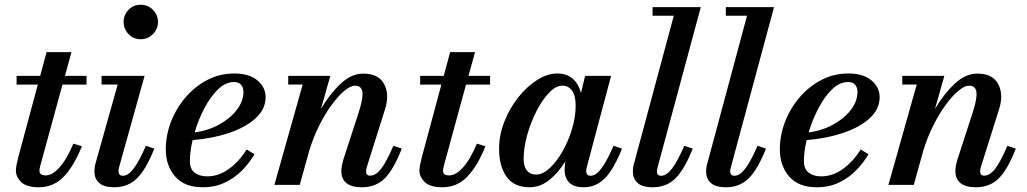

<svg xmlns="http://www.w3.org/2000/svg" viewBox="-20 -780 4333 810"><path d="M325.5 -163Q291.5 -78.5 248.5 -34.2Q205.5 10 144 10Q91.5 10 69.2 -12Q47 -34 47 -60.5Q47 -70.5 50 -86Q53 -101.5 57 -116.5L139.5 -423H50V-460H149.5L176.5 -560H281.5L254 -460H345V-423H243.5L151 -84.5Q149.5 -79 148 -72.2Q146.5 -65.5 146.5 -59Q146.5 -40 173 -40Q200 -40 230.5 -73.2Q261 -106.5 289.5 -174Z M501.5 -687.5Q501.5 -717 522.2 -738.5Q543 -760 573.5 -760Q604 -760 625.2 -738.5Q646.5 -717 646.5 -687.5Q646.5 -658 625.2 -636.2Q604 -614.5 573.5 -614.5Q543 -614.5 522.2 -636.2Q501.5 -658 501.5 -687.5ZM631 -153Q596 -65 557.8 -27.5Q519.5 10 462 10Q418.5 10 398.5 -8Q378.5 -26 378.5 -55.5Q378.5 -66 379.8 -75.2Q381 -84.5 383.5 -92.5L476.5 -423.5H408.5V-460H590L482.5 -75Q480 -66 480 -58Q480 -38.5 498.5 -38.5Q520.5 -38.5 543.2 -68Q566 -97.5 595.5 -165Z M781 -100.5Q781 -66.5 801.8 -51.2Q822.5 -36 853.5 -36Q902.5 -36 945.5 -67.2Q988.5 -98.5 1021 -149.5L1053.5 -129Q1032 -92.5 1000.8 -60.8Q969.5 -29 928.2 -9.5Q887 10 835 10Q758.5 10 719 -35.2Q679.5 -80.5 679.5 -150Q679.5 -209.5 701.5 -266.5Q723.5 -323.5 763 -369.5Q802.5 -415.5 855 -442.8Q907.5 -470 968.5 -470Q1031 -470 1065.8 -441Q1100.5 -412 1100.5 -370Q1100.5 -319.5 1058.2 -281Q1016 -242.5 945.8 -219Q875.5 -195.5 792.5 -189Q781 -140 781 -100.5ZM967.5 -434Q931.5 -434 899.5 -402.8Q867.5 -371.5 842 -322.8Q816.5 -274 801 -221.5Q858.5 -229 905 -254.8Q951.5 -280.5 979.2 -316.8Q1007 -353 1007 -392Q1007 -410.5 997.2 -422.2Q987.5 -434 967.5 -434Z M1257 -423.5H1196V-460H1373.5L1334 -320.5Q1371 -383.5 1416.8 -426.5Q1462.5 -469.5 1512 -469.5Q1577 -469.5 1600.5 -425.5Q1624 -381.5 1604.5 -319.5L1527.5 -75.5Q1524.5 -66 1524.5 -57Q1524.5 -39 1541 -39Q1565.5 -39 1588 -68.2Q1610.5 -97.5 1639.5 -165L1675 -153Q1640.5 -64.5 1602.8 -27.2Q1565 10 1507 10Q1420 10 1420 -59Q1420 -69 1422.5 -82Q1425 -95 1427.5 -103.5L1494 -308Q1512.5 -366 1508.8 -392.2Q1505 -418.5 1477.5 -418.5Q1458.5 -418.5 1432.5 -396.8Q1406.5 -375 1378.8 -337Q1351 -299 1326.2 -249.5Q1301.5 -200 1284.5 -144L1244.5 0H1137.5Z M2028 -163Q1994 -78.5 1951 -34.2Q1908 10 1846.5 10Q1794 10 1771.8 -12Q1749.5 -34 1749.5 -60.5Q1749.5 -70.5 1752.5 -86Q1755.5 -101.5 1759.5 -116.5L1842 -423H1752.5V-460H1852L1879 -560H1984L1956.5 -460H2047.5V-423H1946L1853.5 -84.5Q1852 -79 1850.5 -72.2Q1849 -65.5 1849 -59Q1849 -40 1875.5 -40Q1902.5 -40 1933 -73.2Q1963.5 -106.5 1992 -174Z M2604 -153Q2569 -65 2531.5 -27.5Q2494 10 2443 10Q2401 10 2381.5 -9.8Q2362 -29.5 2362 -64.5Q2362 -80 2364 -91.5L2365 -99Q2336 -52 2297.8 -21Q2259.5 10 2214.5 10Q2148 10 2116.8 -34.8Q2085.5 -79.5 2085.5 -152.5Q2085.5 -210 2107.5 -266.2Q2129.5 -322.5 2165.8 -368.5Q2202 -414.5 2245.5 -442.2Q2289 -470 2331.5 -470Q2370.5 -470 2395.8 -448.2Q2421 -426.5 2431 -387.5L2448.5 -460H2558L2455 -73Q2453 -65.5 2453 -57.5Q2453 -50 2457.2 -44.2Q2461.5 -38.5 2471.5 -38.5Q2493.5 -38.5 2516.2 -68Q2539 -97.5 2568.5 -165ZM2408.5 -334Q2408.5 -376.5 2393.5 -397.5Q2378.5 -418.5 2352.5 -418.5Q2324.5 -418.5 2295.8 -388.2Q2267 -358 2242.8 -310.2Q2218.5 -262.5 2203.8 -209Q2189 -155.5 2189 -109Q2189 -78.5 2202.5 -61Q2216 -43.5 2242 -43.5Q2269.5 -43.5 2298.8 -70.5Q2328 -97.5 2353 -141.2Q2378 -185 2393.2 -235.8Q2408.5 -286.5 2408.5 -334Z M2902.5 -153Q2867.5 -65 2829.5 -27.5Q2791.5 10 2733.5 10Q2689.5 10 2669.8 -8.2Q2650 -26.5 2650 -55.5Q2650 -67.5 2651.5 -76.2Q2653 -85 2655.5 -92.5L2822.5 -713.5H2733V-750H2936.5L2754.5 -75Q2751.5 -64.5 2751.5 -57Q2751.5 -38.5 2769.5 -38.5Q2791.5 -38.5 2814.5 -68Q2837.5 -97.5 2867 -165Z M3211.5 -153Q3176.5 -65 3138.5 -27.5Q3100.5 10 3042.5 10Q2998.5 10 2978.8 -8.2Q2959 -26.5 2959 -55.5Q2959 -67.5 2960.5 -76.2Q2962 -85 2964.5 -92.5L3131.5 -713.5H3042V-750H3245.5L3063.5 -75Q3060.5 -64.5 3060.5 -57Q3060.5 -38.5 3078.5 -38.5Q3100.5 -38.5 3123.5 -68Q3146.5 -97.5 3176 -165Z M3371.5 -100.5Q3371.5 -66.5 3392.2 -51.2Q3413 -36 3444 -36Q3493 -36 3536 -67.2Q3579 -98.5 3611.5 -149.5L3644 -129Q3622.5 -92.5 3591.2 -60.8Q3560 -29 3518.8 -9.5Q3477.5 10 3425.5 10Q3349 10 3309.5 -35.2Q3270 -80.5 3270 -150Q3270 -209.5 3292 -266.5Q3314 -323.5 3353.5 -369.5Q3393 -415.5 3445.5 -442.8Q3498 -470 3559 -470Q3621.5 -470 3656.2 -441Q3691 -412 3691 -370Q3691 -319.5 3648.8 -281Q3606.5 -242.5 3536.2 -219Q3466 -195.5 3383 -189Q3371.5 -140 3371.5 -100.5ZM3558 -434Q3522 -434 3490 -402.8Q3458 -371.5 3432.5 -322.8Q3407 -274 3391.5 -221.5Q3449 -229 3495.5 -254.8Q3542 -280.5 3569.8 -316.8Q3597.5 -353 3597.5 -392Q3597.5 -410.5 3587.8 -422.2Q3578 -434 3558 -434Z M3847.5 -423.5H3786.5V-460H3964L3924.5 -320.5Q3961.5 -383.5 4007.2 -426.5Q4053 -469.5 4102.5 -469.5Q4167.5 -469.5 4191 -425.5Q4214.5 -381.5 4195 -319.5L4118 -75.5Q4115 -66 4115 -57Q4115 -39 4131.5 -39Q4156 -39 4178.5 -68.2Q4201 -97.5 4230 -165L4265.5 -153Q4231 -64.5 4193.2 -27.2Q4155.5 10 4097.5 10Q4010.5 10 4010.5 -59Q4010.5 -69 4013 -82Q4015.5 -95 4018 -103.5L4084.5 -308Q4103 -366 4099.2 -392.2Q4095.5 -418.5 4068 -418.5Q4049 -418.5 4023 -396.8Q3997 -375 3969.2 -337Q3941.5 -299 3916.8 -249.5Q3892 -200 3875 -144L3835 0H3728Z"/></svg>

Font: Bodoni* 06pt Medium
Style: Italic
Weight: 500
Italic angle: -13°
Version: Version 2.3